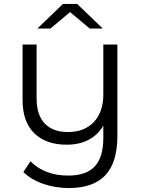

<svg xmlns="http://www.w3.org/2000/svg" viewBox="-20 -751 713 970"><path d="M334 -690 235 -607H169L298 -731H370L499 -607H433ZM502 -526H573V-64Q573 70 512 134.5Q451 199 328 199Q259 199 197.5 177.5Q136 156 98 118L134 64Q206 136 325 136Q416 136 459 89.5Q502 43 502 -55V-116Q444 -20 316 -20Q213 -20 153.5 -77.5Q94 -135 94 -246V-526H165V-253Q165 -170 206 -127Q247 -84 323 -84Q406 -84 454 -134.5Q502 -185 502 -275Z"/></svg>

Font: Montserrat Alternates
Style: Regular
Weight: 400
Designer: Julieta Ulanovsky
Foundry: Julieta Ulanovsky
Version: Version 7.200;PS 007.200;hotconv 1.0.88;makeotf.lib2.5.64775